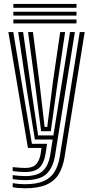

<svg xmlns="http://www.w3.org/2000/svg" viewBox="-20 -766 478 994"><path d="M109 208.7Q92.5 208.7 74.2 207.1Q55.9 205.5 45.6 203.1V182.2Q60.3 184.8 77.7 186.3Q95.2 187.7 109 187.7Q169.4 187.7 206.3 171.5Q243.1 155.3 262.5 123.2Q282 91.1 289.7 43.6L393 -600H418.4L314.2 47.7Q305.7 99.4 284.2 135.3Q262.7 171.2 220.8 190Q178.8 208.7 109 208.7ZM109 124.6Q97.6 124.6 82 123.4Q66.5 122.2 45.6 119.8V99.2Q68.3 101.3 83 102.4Q97.7 103.6 109 103.6Q150.5 103.6 168 83.3Q185.5 63.1 191.2 26.7L194.7 0H124.6L23.4 -600H48.7L145.1 -21.7H223.6L215.8 30.8Q208.4 77.5 184.9 101.1Q161.3 124.6 109 124.6ZM109 166.6Q96.4 166.6 79.3 165.3Q62.1 163.9 45.6 161.4V140.8Q64.3 143.1 80.7 144.4Q97.1 145.7 109 145.7Q173.8 145.7 202.6 118.1Q231.3 90.4 240.3 35.1L252.6 -43.5H160.7L120.5 -289.6L74.3 -600H99.7L141.5 -307.1L177.3 -65.2H256.4L342.4 -600H367.6L264.9 39.3Q254.8 101.3 221.1 134Q187.3 166.6 109 166.6ZM192.9 -86.9 162.4 -324 125.3 -600H150.6L184.1 -339.9L210.9 -108.7H224.6L254.2 -344.2L291.7 -600H317.1L275.3 -318.7L243 -86.9ZM49.2 -725.5V-745.6H376.1V-725.5ZM49.2 -645V-665.1H376.1V-645ZM49.2 -685.2V-705.4H376.1V-685.2Z"/></svg>

Font: Big Shoulders Inline Thin
Style: Regular
Weight: 100
Designer: Patric King
Foundry: XO Type Co
Version: Version 2.002